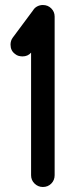

<svg xmlns="http://www.w3.org/2000/svg" viewBox="-20 -746 299 766"><path d="M198 -47Q198 -27 184.5 -13.5Q171 0 151 0Q132 0 118 -13.5Q104 -27 104 -47V-536Q91 -521 70 -521Q62 -521 54.5 -523Q47 -525 41 -530Q31 -537 26.5 -546.5Q22 -556 22 -568Q22 -584 31 -596L112 -705Q118 -715 128.5 -720.5Q139 -726 151 -726Q171 -726 184.5 -712.5Q198 -699 198 -680Z"/></svg>

Font: VDS
Style: Regular
Weight: 400
Designer: artmaker
Foundry: artmaker
Version: Version 1.000 2009 initial release